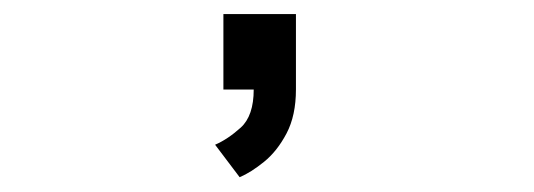

<svg xmlns="http://www.w3.org/2000/svg" viewBox="-20 -124 740 266"><path d="M289.5 0V-104.5H390V0Q390 36 377 60.8Q364 85.5 345.8 100.2Q327.5 115 312 121.5L278 76.5Q295.5 69 313.5 52.8Q331.5 36.5 331.5 0Z"/></svg>

Font: Trispace SemiExpanded Light
Style: Regular
Weight: 300
Width: 6
Designer: Tyler Finck
Foundry: Etcetera Type Company
Version: Version 1.210; ttfautohint (v1.8.3)